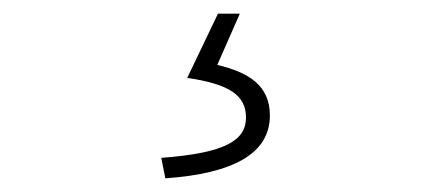

<svg xmlns="http://www.w3.org/2000/svg" viewBox="-20 -22 626 281"><path d="M222 239C321 232 375 203 375 147C375 103 344 84 298 73L331 -2H299L254 92C315 101 340 117 340 150C340 183 311 202 216 209Z"/></svg>

Font: Noto Sans CJK JP Thin
Style: Regular
Weight: 250
Designer: Ryoko NISHIZUKA (kana & ideographs); Paul D. Hunt (Latin, Greek & Cyrillic); Wenlong ZHANG (bopomofo); Sandoll Communica
Foundry: Adobe Systems Incorporated
Version: Version 1.004;PS 1.004;hotconv 1.0.82;makeotf.lib2.5.63406